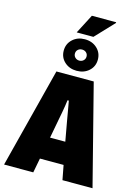

<svg xmlns="http://www.w3.org/2000/svg" viewBox="-157 -1192 930 1277"><g transform="rotate(15 307.5 -553.5)"><path d="M3 0 179 -688H436L612 0H405L386 -100H223L204 0ZM252 -252H357L332 -391Q330 -401 327.5 -417Q325 -433 321.5 -451.5Q318 -470 315 -488.5Q312 -507 309 -522H300Q298 -503 294 -479.5Q290 -456 286 -433Q282 -410 278 -391ZM307 -727Q257 -727 223.5 -757.5Q190 -788 190 -835Q190 -882 223.5 -913Q257 -944 307 -944Q358 -944 391.5 -913Q425 -882 425 -835Q425 -788 391.5 -757.5Q358 -727 307 -727ZM307 -797Q324 -797 335.5 -808Q347 -819 347 -835Q347 -852 335.5 -862.5Q324 -873 307 -873Q290 -873 278.5 -862.5Q267 -852 267 -835Q267 -819 278.5 -808Q290 -797 307 -797ZM242 -974 311 -1107H477L479 -1103L357 -974Z"/></g></svg>

Font: Archivo Condensed Black
Style: Regular
Weight: 900
Width: 3
Designer: Hector Gatti
Foundry: Omnibus-Type
Version: Version 2.001